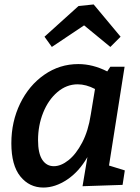

<svg xmlns="http://www.w3.org/2000/svg" viewBox="-20 -832 629 863"><path d="M470 -88 541 -66 531 -1 351 5 373 -126Q335 -60 281.5 -24.5Q228 11 175 11Q112 11 71.5 -39Q31 -89 31 -188Q31 -285 70.5 -366.5Q110 -448 179 -496Q248 -544 332 -544Q397 -544 462 -511L476 -532H540ZM388 -317 407 -432Q367 -453 329 -453Q279 -453 238 -418Q197 -383 174 -325.5Q151 -268 151 -202Q151 -143 170 -114Q189 -85 222 -85Q254 -85 288 -112Q322 -139 349.5 -191.5Q377 -244 388 -317ZM401 -812 522 -667 476 -621 358 -718 213 -621 180 -667 333 -805Z"/></svg>

Font: Bitter Pro SemiBold
Style: Italic
Weight: 600
Italic angle: -9°
Designer: Sol Matas, and Bitter project Authors
Foundry: Sol Matas
Version: Version 1.010